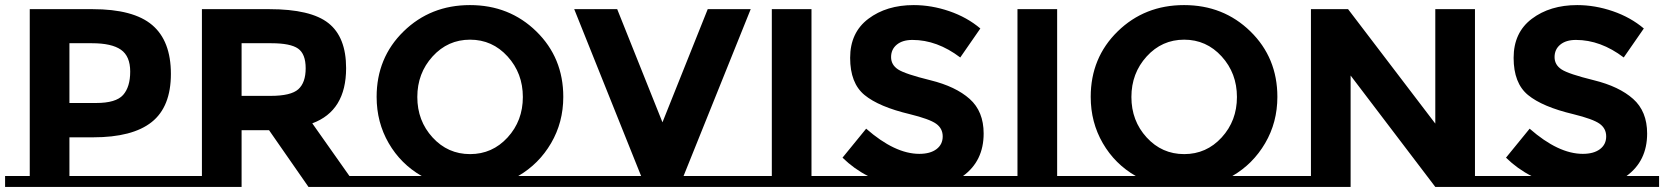

<svg xmlns="http://www.w3.org/2000/svg" viewBox="-31 -735 6544 755"><path d="M677 -43V0H-11V-43H86V-699H333Q494 -699 567.5 -636.5Q641 -574 641 -444.5Q641 -315 565.5 -255Q490 -195 335 -195H242V-43ZM331 -565H242V-330H347Q425 -330 453 -361.5Q481 -393 481 -453.5Q481 -514 444.5 -539.5Q408 -565 331 -565Z M763 -43V-699H1028Q1191 -699 1260.5 -644Q1330 -589 1330 -467Q1330 -299 1197 -250L1343 -43H1437V0H1182L1027 -223H919V0H666V-43ZM1036 -565H919V-358H1033Q1113 -358 1142 -384Q1171 -410 1171 -466.5Q1171 -523 1141 -544Q1111 -565 1036 -565Z M2230 -43V0H1404V-43H1627Q1545 -90 1497.5 -172Q1450 -254 1450 -354Q1450 -508 1556 -611.5Q1662 -715 1817 -715Q1972 -715 2078 -611.5Q2184 -508 2184 -354Q2184 -254 2136 -172Q2088 -90 2007 -43ZM2025 -353.5Q2025 -447 1965 -513Q1905 -579 1817.5 -579Q1730 -579 1670 -513Q1610 -447 1610 -353.5Q1610 -260 1670 -194.5Q1730 -129 1817.5 -129Q1905 -129 1965 -194.5Q2025 -260 2025 -353.5Z M2918 -43V0H2230V-43H2490L2227 -699H2396L2574 -254L2752 -699H2921L2657 -43Z M3246 -43V0H2918V-43H3004V-699H3160V-43Z M3884 -43V0H3246V-43H3382Q3327 -71 3282 -115L3375 -229Q3488 -130 3584 -130Q3627 -130 3651.5 -148.5Q3676 -167 3676 -198.5Q3676 -230 3650 -248.5Q3624 -267 3547 -286Q3425 -315 3368.5 -361.5Q3312 -408 3312 -507.5Q3312 -607 3383.5 -661Q3455 -715 3562 -715Q3632 -715 3702 -691Q3772 -667 3824 -623L3745 -509Q3654 -578 3557 -578Q3518 -578 3495.5 -559.5Q3473 -541 3473 -510.5Q3473 -480 3500.5 -462Q3528 -444 3627.5 -419.5Q3727 -395 3782 -346Q3837 -297 3837 -210Q3837 -102 3756 -43Z M4212 -43V0H3884V-43H3970V-699H4126V-43Z M5038 -43V0H4212V-43H4435Q4353 -90 4305.5 -172Q4258 -254 4258 -354Q4258 -508 4364 -611.5Q4470 -715 4625 -715Q4780 -715 4886 -611.5Q4992 -508 4992 -354Q4992 -254 4944 -172Q4896 -90 4815 -43ZM4833 -353.5Q4833 -447 4773 -513Q4713 -579 4625.5 -579Q4538 -579 4478 -513Q4418 -447 4418 -353.5Q4418 -260 4478 -194.5Q4538 -129 4625.5 -129Q4713 -129 4773 -194.5Q4833 -260 4833 -353.5Z M5124 -43V-699H5270L5613 -249V-699H5769V-43H5866V0H5613L5280 -438V0H5027V-43Z M6493 -43V0H5855V-43H5991Q5936 -71 5891 -115L5984 -229Q6097 -130 6193 -130Q6236 -130 6260.5 -148.5Q6285 -167 6285 -198.5Q6285 -230 6259 -248.5Q6233 -267 6156 -286Q6034 -315 5977.5 -361.5Q5921 -408 5921 -507.5Q5921 -607 5992.5 -661Q6064 -715 6171 -715Q6241 -715 6311 -691Q6381 -667 6433 -623L6354 -509Q6263 -578 6166 -578Q6127 -578 6104.5 -559.5Q6082 -541 6082 -510.5Q6082 -480 6109.5 -462Q6137 -444 6236.5 -419.5Q6336 -395 6391 -346Q6446 -297 6446 -210Q6446 -102 6365 -43Z"/></svg>

Font: Montserrat Subrayada
Style: Bold
Weight: 700
Version: Version 2.001